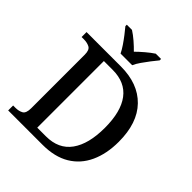

<svg xmlns="http://www.w3.org/2000/svg" viewBox="-249 -1084 1237 1237"><g transform="rotate(45 369.0 -465.5)"><path d="M35 0V-45H56Q87 -45 108.5 -57Q130 -69 130 -115V-603Q130 -646 108 -657.5Q86 -669 56 -669H35V-714H348Q505 -714 593.5 -623Q682 -532 682 -361Q682 -252 644.5 -170.5Q607 -89 533 -44.5Q459 0 348 0ZM325 -54Q440 -54 497.5 -134Q555 -214 555 -361Q555 -508 497.5 -584.5Q440 -661 326 -661H246V-54ZM288 -771Q277 -794 259 -820.5Q241 -847 221 -873Q201 -899 185 -918V-931H232Q259 -914 288.5 -888.5Q318 -863 340 -840Q363 -863 393 -888.5Q423 -914 449 -931H497V-918Q481 -899 461 -873Q441 -847 422.5 -820.5Q404 -794 394 -771Z"/></g></svg>

Font: Noto Serif Bengali Medium
Style: Regular
Weight: 500
Designer: Juan Bruce, Universal Thirst, Indian Type Foundry and the Monotype Design Team.
Foundry: Monotype Imaging Inc.
Version: Version 2.003; ttfautohint (v1.8.4.7-5d5b)